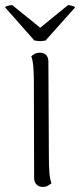

<svg xmlns="http://www.w3.org/2000/svg" viewBox="-46 -724 315 754"><path d="M146 -103Q146 -73 148 -47.5Q150 -22 156 -4Q151 0 142.5 5Q134 10 121 10Q107 10 97.5 0.5Q88 -9 88 -25L87 -405Q87 -434 85 -460Q83 -486 77 -503Q82 -508 90 -512.5Q98 -517 111 -517Q126 -517 135 -508Q144 -499 144 -482ZM2 -704 112 -615 221 -704Q226 -704 236 -701.5Q246 -699 249 -695L133 -565Q127 -564 119.5 -563Q112 -562 103.5 -563Q95 -564 89 -565L-26 -695Q-25 -699 -14 -701.5Q-3 -704 2 -704Z"/></svg>

Font: Arima Light
Style: Regular
Weight: 300
Designer: Joana Correia and Natanael Gama
Foundry: NDISCOVER
Version: Version 1.101;gftools[0.9.23]